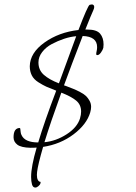

<svg xmlns="http://www.w3.org/2000/svg" viewBox="-20 -657 612 864"><path d="M41 -39Q41 -81 69 -81Q71 -81 71.5 -76Q72 -71 73 -62.5Q74 -54 77 -49Q92 -16 152 -16Q179 -107 233 -249Q204 -260 188.5 -267Q173 -274 152.5 -287Q132 -300 123 -318Q114 -336 114 -359Q115 -419 180 -465.5Q245 -512 333 -522Q374 -629 383 -635Q390 -637 394 -637Q398 -637 401 -634Q404 -631 404 -625.5Q404 -620 400 -611Q391 -592 364 -524H373Q415 -524 430.5 -505.5Q446 -487 446 -457Q446 -454 445.5 -450Q445 -446 445 -442Q443 -433 434.5 -421Q426 -409 418 -409Q413 -409 413 -414Q413 -416 413.5 -420Q414 -424 415 -427.5Q416 -431 416.5 -436Q417 -441 417 -445Q417 -493 352 -495Q300 -361 268 -273Q271 -272 277 -270Q300 -261 311.5 -256.5Q323 -252 341 -242.5Q359 -233 367.5 -224.5Q376 -216 383 -203.5Q390 -191 390 -176Q390 -171 389 -164.5Q388 -158 386 -151Q370 -97 311 -52.5Q252 -8 174 4Q151 83 147 116Q146 124 146 130Q146 145 150.5 153Q155 161 161 161Q164 161 162 168Q160 175 152.5 181Q145 187 139 187Q128 187 124 173Q120 159 120 139Q120 92 145 7Q136 8 117 8Q75 7 58 -6Q41 -19 41 -39ZM340 -124Q345 -141 345 -155Q345 -186 322.5 -204.5Q300 -223 256 -240Q207 -105 180 -17Q232 -22 279.5 -52.5Q327 -83 340 -124ZM245 -282Q245 -283 250 -295L323 -494Q297 -492 268.5 -482.5Q240 -473 213.5 -459Q187 -445 170 -423Q153 -401 153 -376Q153 -342 177 -320.5Q201 -299 245 -282Z"/></svg>

Font: Bilbo Swash Caps
Style: Regular
Weight: 400
Designer: Robert E. Leuschke
Foundry: Robert E. Leuschke
Version: Version 1.003